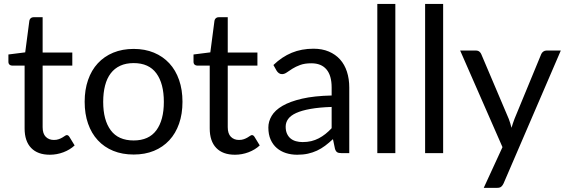

<svg xmlns="http://www.w3.org/2000/svg" viewBox="-20 -756 2797 948"><path d="M226 8Q166 8 133.8 -25.5Q101.5 -59 101.5 -122V-432H40.5Q32.5 -432 27 -436.8Q21.5 -441.5 21.5 -451.5V-487L104.5 -497.5L125 -654Q126.5 -661.5 131.8 -666.2Q137 -671 145.5 -671H190.5V-496.5H337V-432H190.5V-128Q190.5 -96 206 -80.5Q221.5 -65 246 -65Q260 -65 270.2 -68.8Q280.5 -72.5 288 -77Q295.5 -81.5 300.8 -85.2Q306 -89 310 -89Q317 -89 322.5 -80.5L348.5 -38Q325.5 -16.5 293 -4.2Q260.5 8 226 8Z M640 -62.5Q715 -62.5 752 -112.8Q789 -163 789 -253Q789 -343.5 752 -394Q715 -444.5 640 -444.5Q602 -444.5 573.8 -431.5Q545.5 -418.5 526.8 -394Q508 -369.5 498.8 -333.8Q489.5 -298 489.5 -253Q489.5 -163 526.8 -112.8Q564 -62.5 640 -62.5ZM640 -514.5Q695.5 -514.5 740 -496Q784.5 -477.5 816 -443.5Q847.5 -409.5 864.2 -361.2Q881 -313 881 -253.5Q881 -193.5 864.2 -145.5Q847.5 -97.5 816 -63.5Q784.5 -29.5 740 -11.2Q695.5 7 640 7Q584 7 539.2 -11.2Q494.5 -29.5 463 -63.5Q431.5 -97.5 414.8 -145.5Q398 -193.5 398 -253.5Q398 -313 414.8 -361.2Q431.5 -409.5 463 -443.5Q494.5 -477.5 539.2 -496Q584 -514.5 640 -514.5Z M1140 8Q1080 8 1047.8 -25.5Q1015.5 -59 1015.5 -122V-432H954.5Q946.5 -432 941 -436.8Q935.5 -441.5 935.5 -451.5V-487L1018.5 -497.5L1039 -654Q1040.5 -661.5 1045.8 -666.2Q1051 -671 1059.5 -671H1104.5V-496.5H1251V-432H1104.5V-128Q1104.5 -96 1120 -80.5Q1135.5 -65 1160 -65Q1174 -65 1184.2 -68.8Q1194.5 -72.5 1202 -77Q1209.5 -81.5 1214.8 -85.2Q1220 -89 1224 -89Q1231 -89 1236.5 -80.5L1262.5 -38Q1239.5 -16.5 1207 -4.2Q1174.5 8 1140 8Z M1330 -435Q1372 -475.5 1420.5 -495.5Q1469 -515.5 1528 -515.5Q1570.5 -515.5 1603.5 -501.5Q1636.5 -487.5 1659 -462.5Q1681.5 -437.5 1693 -402Q1704.5 -366.5 1704.5 -324V0H1665Q1652 0 1645 -4.2Q1638 -8.5 1634 -21L1624 -69Q1604 -50.5 1585 -36.2Q1566 -22 1545 -12.2Q1524 -2.5 1500.2 2.8Q1476.5 8 1447.5 8Q1418 8 1392 -0.2Q1366 -8.5 1346.8 -25Q1327.5 -41.5 1316.2 -66.8Q1305 -92 1305 -126.5Q1305 -156.5 1321.5 -184.2Q1338 -212 1375 -233.5Q1412 -255 1471.5 -268.8Q1531 -282.5 1617.5 -284.5V-324Q1617.5 -383 1592 -413.2Q1566.5 -443.5 1517.5 -443.5Q1484.5 -443.5 1462.2 -435.2Q1440 -427 1423.8 -416.8Q1407.5 -406.5 1395.8 -398.2Q1384 -390 1372.5 -390Q1363.5 -390 1357 -394.8Q1350.5 -399.5 1346 -406.5ZM1617.5 -228Q1556 -226 1512.8 -218.2Q1469.5 -210.5 1442.2 -198Q1415 -185.5 1402.8 -168.5Q1390.5 -151.5 1390.5 -130.5Q1390.5 -110.5 1397 -96Q1403.5 -81.5 1414.8 -72.2Q1426 -63 1441.2 -58.8Q1456.5 -54.5 1474 -54.5Q1497.5 -54.5 1517 -59.2Q1536.5 -64 1553.8 -73Q1571 -82 1586.8 -94.5Q1602.5 -107 1617.5 -123Z M1932 -736.5V0H1843V-736.5Z M2168 -736.5V0H2079V-736.5Z M2749 -506.5 2466.5 149.5Q2462 159.5 2455.2 165.5Q2448.5 171.5 2434.5 171.5H2368.5L2461 -29.5L2252 -506.5H2329Q2340.5 -506.5 2347.2 -500.8Q2354 -495 2356.5 -488L2492 -169Q2500 -148 2505.5 -125Q2512.5 -148.5 2520.5 -169.5L2652 -488Q2655 -496 2662.2 -501.2Q2669.5 -506.5 2678.5 -506.5Z"/></svg>

Font: Lato
Style: Regular
Weight: 400
Designer: Lukasz Dziedzic with Adam Twardoch and Botio Nikoltchev
Foundry: tyPoland Lukasz Dziedzic
Version: Version 2.010; 2014-09-01; http://www.latofonts.com/; ttfaut